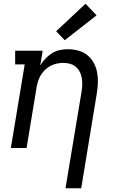

<svg xmlns="http://www.w3.org/2000/svg" viewBox="-20 -791 640 1026"><path d="M330 215 416 -302Q419 -321 419.5 -339Q420 -357 417 -374.5Q414 -392 406 -407.5Q398 -423 385 -434Q372 -445 354.5 -450Q337 -455 319 -455Q302 -455 285 -451.5Q268 -448 252 -440Q236 -432 222.5 -419.5Q209 -407 199.5 -392Q190 -377 184.5 -360.5Q179 -344 176 -327L122 0H38L112 -447H61V-520H208L195 -441Q207 -461 223 -478Q239 -495 258.5 -507Q278 -519 300 -523.5Q322 -528 344 -528Q372 -528 399 -520.5Q426 -513 447 -496Q468 -479 481 -455Q494 -431 499 -404Q504 -377 503 -348Q502 -319 497 -290L414 215ZM326 -576 280 -624 437 -771 496 -709Z"/></svg>

Font: Iosevka Etoile Oblique
Style: Regular
Weight: 400
Italic angle: -9°
Designer: Belleve Invis
Foundry: Belleve Invis
Version: Version 15.5.2; ttfautohint (v1.8.4)